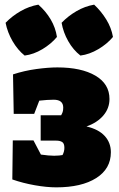

<svg xmlns="http://www.w3.org/2000/svg" viewBox="-20 -795 513 826"><path d="M222 11Q181 11 130 2Q79 -7 33 -23L35 -191H124L156 -130Q191 -125 213 -125Q227 -125 234.5 -126Q242 -127 249 -128Q257 -143 257 -159Q257 -178 247.5 -184Q238 -190 222 -190H155V-299H243Q247 -306 249.5 -313Q252 -320 252 -332Q252 -366 211 -366Q197 -366 182 -365Q167 -364 149 -362L127 -305H39L36 -475Q85 -491 136.5 -498Q188 -505 227 -505Q330 -505 390.5 -469.5Q451 -434 451 -369Q451 -329 424.5 -298Q398 -267 352 -251Q404 -239 430.5 -210Q457 -181 457 -140Q457 -69 394 -29Q331 11 222 11ZM145 -775Q177 -747 198 -711.5Q219 -676 225 -636Q200 -606 162.5 -583.5Q125 -561 86 -556Q56 -580 34 -618Q12 -656 4 -697Q32 -726 68.5 -747Q105 -768 145 -775ZM385 -775Q415 -747 437 -711.5Q459 -676 466 -636Q441 -606 403 -583.5Q365 -561 326 -556Q295 -580 273.5 -618Q252 -656 245 -697Q273 -726 309 -747Q345 -768 385 -775Z"/></svg>

Font: Piazzolla Black
Style: Regular
Weight: 900
Designer: Juan Pablo del Peral
Foundry: Huerta Tipografica
Version: Version 1.330